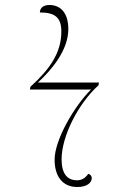

<svg xmlns="http://www.w3.org/2000/svg" viewBox="-20 -740 490 770"><path d="M290 10C330 10 348 -8 348 -26C348 -33 343 -41 334 -43C321 -24 306 -17 289 -17C250 -17 227 -43 227 -101C227 -193 293 -324 375 -398L377 -409H132C190 -462 254 -541 254 -623C254 -695 217 -720 178 -720C155 -720 140 -709 140 -690C200 -690 226 -670 226 -614C226 -528 180 -463 102 -392L100 -381H345C276 -312 199 -178 199 -100C199 -31 232 10 290 10Z"/></svg>

Font: Noto Serif Display Thin
Style: Italic
Weight: 100
Italic angle: -12°
Designer: Monotype Design Team
Foundry: Monotype Imaging Inc.
Version: Version 2.009